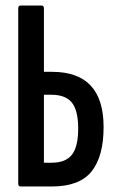

<svg xmlns="http://www.w3.org/2000/svg" viewBox="-20 -675 418 695"><path d="M55 0Q46 0 46 -10V-645Q46 -655 55 -655H130Q139 -655 139 -645V-415H168Q262 -415 308.5 -365Q355 -315 355 -215Q355 -109 311.5 -54.5Q268 0 168 0ZM139 -86H167Q219 -86 241.5 -116.5Q264 -147 263 -215Q262 -278 239 -305Q216 -332 166 -332H139Z"/></svg>

Font: Sofia Sans Extra Condensed SemiBold
Style: Regular
Weight: 600
Designer: Botio Nikoltchev, Ani Petrova
Foundry: lettersoup
Version: Version 4.101